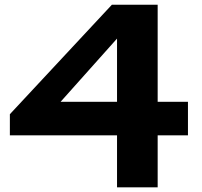

<svg xmlns="http://www.w3.org/2000/svg" viewBox="-20 -797 861 817"><path d="M22 -221.2V-311L456.1 -776.9H650.9V-363.8H779.8V-221.2H650.9V0H478V-221.2ZM478 -632.8 237.8 -363.8H478Z"/></svg>

Font: Sporting Grotesque
Style: Gras
Weight: 700
Designer: Lucas LE BIHAN
Foundry: Lucas LE BIHAN
Version: Version 1.001